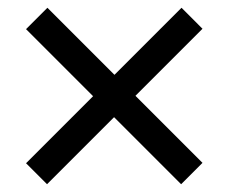

<svg xmlns="http://www.w3.org/2000/svg" viewBox="-20 -574 588 494"><path d="M446 -100 47 -499 102 -554 501 -155ZM501 -500 101 -100 47 -154 447 -554Z"/></svg>

Font: Source Serif 4 SemiBold
Style: Regular
Weight: 600
Designer: Frank Grießhammer
Foundry: Adobe Systems Incorporated
Version: Version 4.004;hotconv 1.0.116;makeotfexe 2.5.65601